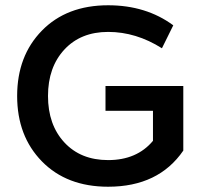

<svg xmlns="http://www.w3.org/2000/svg" viewBox="-20 -698 770 728"><path d="M390 10Q233 10 139 -86Q45 -182 45 -334Q45 -486 139 -582Q233 -678 390 -678Q534 -678 637 -602L594 -515Q496 -577 390 -577Q286 -577 224 -510Q162 -443 162 -334Q162 -225 224 -158Q286 -91 390 -91Q499 -91 560 -164V-278H380V-372H675V-127Q581 10 390 10Z"/></svg>

Font: Celebes SemiBold
Style: Regular
Weight: 600
Designer: Anugrah Pasau
Foundry: Lafontype
Version: Version 1.000